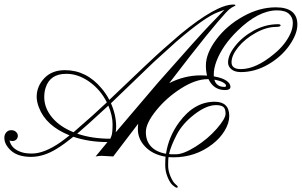

<svg xmlns="http://www.w3.org/2000/svg" viewBox="-127 -706 1363 867"><path d="M371.1 -79.6Q371.6 -79.6 376.5 -92.8Q381.3 -106 381.3 -145Q381.3 -184.1 362.3 -229Q258.3 -132.8 221.7 -102.5Q287.6 -79.6 371.1 -79.6ZM647 -9.3H667Q701.2 -9.3 756.3 -43.9Q811.5 -78.6 851.6 -124.5Q891.6 -170.4 891.6 -192.9Q891.6 -215.8 880.9 -223.6Q870.1 -231.4 848.6 -231.4Q805.7 -231.4 751.5 -189.9Q697.3 -148.4 670.9 -97.7Q644.5 -46.9 636.2 -10.3Q641.6 -9.3 647 -9.3ZM887.2 -313.5Q893.6 -313.5 893.6 -319.8Q893.6 -326.2 879.9 -334Q866.2 -341.8 840.8 -346.2Q850.1 -313.5 887.2 -313.5ZM171.9 -372.6Q99.1 -372.6 79.1 -310.1Q72.8 -291 72.8 -266.6Q73.2 -217.8 108.4 -175.3Q143.6 -133.3 205.1 -108.9Q297.9 -189 355.5 -243.7Q327.1 -300.8 276.4 -336.9Q225.6 -373 171.9 -372.6ZM397.5 -134.3Q397.5 -121.1 395.5 -108.4L585 -331.1Q770 -541 817.9 -590.8L886.2 -661.6L856 -650.4Q797.4 -628.4 669.9 -518.6L567.4 -425.8L374 -239.7Q397.5 -186.5 397.5 -134.3ZM842.3 -246.6Q908.2 -246.6 908.2 -182.1Q908.2 -150.4 887.7 -116.2Q867.2 -82 832.5 -55.2Q755.9 4.4 656.2 4.4Q644.5 4.4 633.8 3.4Q632.3 15.6 632.3 40Q631.8 64.5 642.6 89.8Q653.3 115.2 664.6 125Q675.8 133.8 675.8 137.7Q675.8 141.6 670.9 141.6Q666 141.6 652.3 129.9Q639.6 118.2 629.4 92.8Q619.1 67.4 619.1 40.5Q619.1 13.2 620.6 1.5Q563.5 -7.8 529.3 -43Q495.1 -78.1 495.6 -124Q495.6 -135.7 497.1 -147.5L384.3 0.5Q338.9 -2.4 331.5 -2.4Q324.2 -2.4 317.9 -1.5L304.7 0.5L358.4 -64.5Q274.9 -64.5 204.1 -88.4Q163.1 -55.2 131.3 -35.6Q71.3 2.4 12.7 2.4Q-45.9 2 -76.7 -25.4Q-107.4 -52.7 -107.4 -84Q-107.4 -98.6 -98.6 -108.4Q-89.8 -118.2 -76.2 -118.2Q-63 -118.2 -54.7 -110.4Q-46.4 -102.5 -46.4 -92.3Q-46.9 -82 -53.7 -75.7Q-60.5 -69.3 -69.8 -69.3Q-79.1 -69.3 -84 -71.8Q-75.7 -32.2 -25.9 -17.6Q-9.3 -12.7 17.1 -12.7Q73.2 -12.7 147.5 -64.5L167 -79.1Q177.2 -86.4 187 -94.7Q80.1 -137.7 48.8 -220.7Q38.6 -246.6 38.6 -270Q39.1 -316.9 73.2 -353Q107.4 -389.2 166.5 -389.2Q262.7 -389.2 331.1 -307.6Q352.1 -283.2 366.7 -254.9Q561.5 -441.4 609.4 -483.4L688.5 -552.2Q850.6 -685.5 927.2 -685.5Q936 -685.5 936 -682.6Q936.5 -679.7 928.7 -676.8Q920.9 -673.8 908.7 -664.1Q896.5 -654.3 854.5 -605L802.7 -542.5L731.4 -452.6L637.2 -330.6Q705.6 -365.7 780.8 -365.7Q795.4 -365.7 808.1 -364.7Q802.7 -383.8 802.7 -410.2Q802.7 -465.3 850.1 -528.3Q897.5 -591.3 970.7 -631.8Q1043.9 -672.9 1118.2 -672.9Q1215.8 -672.9 1215.8 -595.2Q1215.8 -552.7 1179.7 -501Q1143.6 -449.7 1084 -415Q1024.4 -380.4 959.5 -380.4Q932.1 -380.9 917.5 -393.6Q902.8 -406.2 902.8 -423.8Q902.8 -458 935.1 -498.5Q967.3 -539.6 1019.5 -568.4Q1072.3 -596.7 1128.9 -596.7Q1140.1 -596.7 1140.1 -590.8Q1140.1 -585 1119.6 -584.5Q1076.2 -584.5 1027.8 -557.6Q979.5 -530.8 949.2 -493.7Q918.5 -456.1 918.5 -424.8Q918.5 -393.6 960.9 -394Q1028.8 -394 1111.3 -462.9Q1161.1 -503.9 1184.1 -553.7Q1195.3 -578.1 1195.3 -603Q1195.3 -627.9 1177.7 -643.6Q1160.2 -659.2 1124 -659.2Q1039.6 -659.2 945.3 -566.9Q877.9 -501 851.1 -431.2Q838.4 -397.9 838.4 -371.1V-361.3Q876.5 -354.5 895 -341.8Q913.6 -329.1 913.6 -314Q913.6 -299.3 889.6 -299.3Q837.9 -299.3 814.5 -348.6H811Q756.3 -348.6 690.4 -306.6Q624.5 -264.6 578.1 -207Q531.7 -149.4 531.7 -110.4Q531.2 -70.3 554.7 -44.9Q578.1 -19.5 622.6 -11.7Q634.3 -88.9 681.6 -153.3Q750 -246.6 842.3 -246.6Z"/></svg>

Font: PinyonScript
Style: Regular
Weight: 400
Designer: Nicole Fally
Foundry: Nicole Fally
Version: Version 1.005